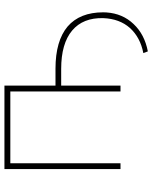

<svg xmlns="http://www.w3.org/2000/svg" viewBox="70 -638 693 874"><g transform="rotate(-90 417.0 -201.5)"><path d="M463.9 -528.3C463.9 -528.3 84 -528.3 84 -528.3C84 -528.3 84 0 84 0C84 0 110.4 0 110.4 0C110.4 0 110.4 -501.5 110.4 -501.5C110.4 -501.5 437 -501.5 437 -501.5C437 -501.5 437 0 437 0C437 0 463.9 0 463.9 0C463.9 0 463.9 -270 463.9 -270C463.9 -270 540 -270 540 -270C540 -270 540 -270 540 -270C616.7 -270 674.8 -253.4 714.4 -220.2C753.9 -187 772.5 -139.6 771 -78.6C771 -78.6 771 -78.6 771 -78.6C769 -28.8 753.9 11.7 726.1 43C697.8 74.2 659.7 94.7 611.8 104C611.8 104 619.6 124.5 619.6 124.5C619.6 124.5 619.6 124.5 619.6 124.5C670.9 114.7 712.4 93.3 744.1 59.6C775.9 26.4 793.5 -14.6 796.9 -64C796.9 -64 797.4 -78.6 797.4 -78.6C797.4 -78.6 797.4 -78.6 797.4 -78.6C797.4 -149.4 775.9 -203.6 732.9 -240.7C689.5 -277.3 625.5 -295.9 541 -295.9C541 -295.9 463.9 -295.9 463.9 -295.9C463.9 -295.9 463.9 -528.3 463.9 -528.3Z"/></g></svg>

Font: WOX
Style: Regular
Weight: 500
Designer: Google
Foundry: ""
Version: ""